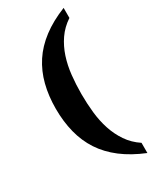

<svg xmlns="http://www.w3.org/2000/svg" viewBox="-228 -838 857 1044"><g transform="rotate(-30 200.0 -316.5)"><path d="M217.8 -317.9Q217.8 -258.3 223.9 -200.9Q230 -143.6 246.6 -92.8Q263.2 -42 292.5 1.2Q321.8 44.4 368.2 75.2V139.2Q285.2 105.5 225.8 60.1Q166.5 14.6 129.4 -42Q92.3 -98.6 74.7 -168Q57.1 -237.3 57.1 -317.9Q57.1 -397.9 74.7 -466.8Q92.3 -535.6 129.4 -592.3Q166.5 -648.9 225.8 -693.8Q285.2 -738.8 368.2 -772V-709Q321.8 -678.2 292.5 -635.5Q263.2 -592.8 246.6 -542Q230 -491.2 223.9 -434.3Q217.8 -377.4 217.8 -317.9Z"/></g></svg>

Font: Sitara
Style: Bold Italic
Weight: 700
Italic angle: -11°
Designer: Neelakash Kshetrimayum
Foundry: Neelakash Kshetrimayum
Version: Version 1.000;PS Version 1.000;PS 1.0;hotconv 1.;hotconv 1.0